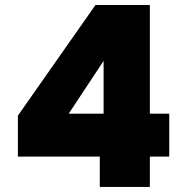

<svg xmlns="http://www.w3.org/2000/svg" viewBox="-20 -740 731 760"><path d="M375 0V-120.1H50.8V-282.2L357.9 -720.2H573.2V-290H649.9V-120.1H573.2V0ZM252 -290H390.1V-499Z"/></svg>

Font: Poppins ExtraBold
Style: Regular
Weight: 800
Designer: Ninad Kale (Devanagari), Jonny Pinhorn (Latin)
Foundry: Indian Type Foundry
Version: Version 3.200;PS 1.000;hotconv 16.6.54;makeotf.lib2.5.65590